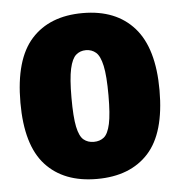

<svg xmlns="http://www.w3.org/2000/svg" viewBox="-45 -601 615 655"><g transform="rotate(-5 262.0 -274.0)"><path d="M261.5 10.5Q148 10.5 85.8 -57.5Q23.5 -125.5 23.5 -271Q23.5 -419.5 85.8 -488.5Q148 -557.5 261.5 -557.5Q375.5 -557.5 437.8 -487Q500 -416.5 500 -272.5Q500 -126 437.8 -57.8Q375.5 10.5 261.5 10.5ZM261.5 -116.5Q282.5 -116.5 296.5 -128Q310.5 -139.5 317.8 -172.8Q325 -206 325 -270.5Q325 -337 317.5 -371.5Q310 -406 295.8 -418.2Q281.5 -430.5 261.5 -430.5Q241.5 -430.5 227.5 -418.2Q213.5 -406 206 -372.2Q198.5 -338.5 198.5 -273Q198.5 -207 205.5 -173.5Q212.5 -140 226.8 -128.2Q241 -116.5 261.5 -116.5Z"/></g></svg>

Font: Encode Sans Cnd XBd
Style: Regular
Weight: 800
Width: 3
Designer: Multiple Designers
Foundry: Impallari Type
Version: Version 3.002; ttfautohint (v1.8.3) -l 8 -r 50 -G 200 -x 14 